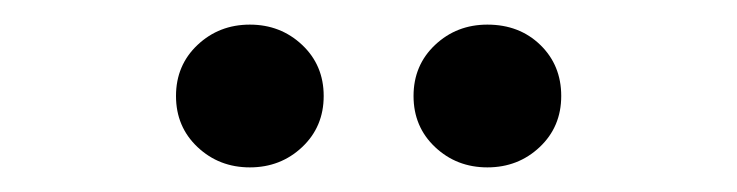

<svg xmlns="http://www.w3.org/2000/svg" viewBox="-20 -744 599 156"><path d="M183 -608Q158 -608 140.5 -624.5Q123 -641 123 -666Q123 -691 140.5 -707.5Q158 -724 183 -724Q208 -724 225.5 -707.5Q243 -691 243 -666Q243 -641 225.5 -624.5Q208 -608 183 -608ZM376 -608Q351 -608 333.5 -624.5Q316 -641 316 -666Q316 -691 333.5 -707.5Q351 -724 376 -724Q402 -724 419 -707.5Q436 -691 436 -666Q436 -641 418.5 -624.5Q401 -608 376 -608Z"/></svg>

Font: Red Hat Display Medium
Style: Regular
Weight: 500
Designer: Pentagram / MCKL
Foundry: Pentagram / MCKL
Version: Version 1.005; Red Hat Display Medium